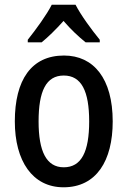

<svg xmlns="http://www.w3.org/2000/svg" viewBox="-20 -786 542 816"><path d="M301 -766H200C179 -724 133 -661 98 -617V-606H157C184 -628 218 -661 250 -697C281 -661 315 -629 344 -606H404V-617C369 -660 324 -721 301 -766ZM459 -270C459 -452 378 -550 252 -550C113 -550 43 -446 43 -270C43 -102 118 10 250 10C390 10 459 -103 459 -270ZM144 -270C144 -399 176 -465 251 -465C326 -465 359 -399 359 -270C359 -141 326 -75 251 -75C177 -75 144 -143 144 -270Z"/></svg>

Font: Noto Sans Gujarati Condensed Medium
Style: Regular
Weight: 500
Width: 3
Designer: Jelle Bosma - Monotype Design Team, Universal Thirst
Foundry: Monotype Imaging Inc.
Version: Version 2.106